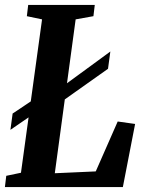

<svg xmlns="http://www.w3.org/2000/svg" viewBox="-21 -763 591 783"><path d="M-1 0 4.5 -46 64.5 -58.5 150.5 -684 88.5 -697 94 -743H365.5L360 -697L287.5 -684L202.5 -56.5L369.5 -64L459 -267.5L530 -257.5L480 0ZM21.5 -233.5 30.5 -300 158.5 -385.5 202.5 -387 429 -553 419.5 -482.5 208.5 -333 165 -332Z"/></svg>

Font: Merriweather 24pt SemiCondensed
Style: Bold Italic
Weight: 700
Width: 4
Italic angle: -7.8°
Designer: Eben Sorkin
Foundry: Eben Sorkin
Version: Version 2.101